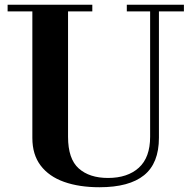

<svg xmlns="http://www.w3.org/2000/svg" viewBox="-20 -774 802 807"><path d="M398 13Q313 13 249.5 -9.5Q186 -32 151 -78Q116 -124 116 -194V-726H12V-754H368V-726H266V-199Q266 -106 311 -66Q356 -26 434 -26Q516 -26 563.5 -69Q611 -112 611 -199V-726H513V-754H753V-726H648V-195Q648 -88 585.5 -37.5Q523 13 398 13Z"/></svg>

Font: Libre Bodoni SemiBold
Style: Regular
Weight: 600
Designer: Pablo Impallari, Rodrigo Fuenzalida
Foundry: Impallari Type
Version: Version 2.005;gftools[0.9.23]